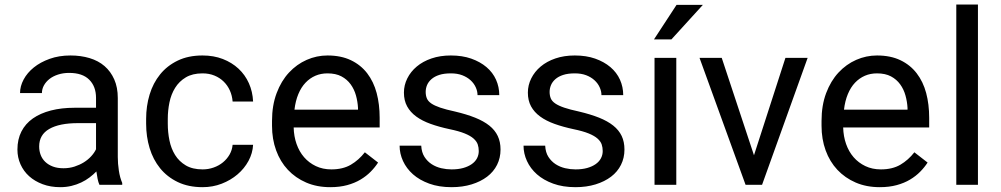

<svg xmlns="http://www.w3.org/2000/svg" viewBox="-20 -792 4290 823"><path d="M406.2 0Q401.4 -10.3 398.4 -25.4Q395.5 -40.5 393.1 -57.1Q380.4 -43.9 364 -31.5Q347.7 -19 328.1 -9.8Q308.6 -0.5 286.1 4.9Q263.7 10.3 238.3 10.3Q196.8 10.3 162.8 -2.4Q128.9 -15.1 105 -36.6Q81.1 -58.1 67.9 -87.6Q54.7 -117.2 54.7 -150.9Q54.7 -194.8 71.8 -228.3Q88.9 -261.7 120.8 -284.2Q152.8 -306.6 198.2 -318.4Q243.7 -330.1 299.3 -330.1H391.6V-372.6Q391.6 -421.4 362.5 -450.4Q333.5 -479.5 276.4 -479.5Q250.5 -479.5 228.8 -472.4Q207 -465.3 191.9 -453.4Q176.8 -441.4 168.2 -425.8Q159.7 -410.2 159.7 -393.1H65.9Q65.9 -422.4 81.3 -451.2Q96.7 -480 124.8 -502.7Q152.8 -525.4 192.9 -539.8Q232.9 -554.2 282.2 -554.2Q326.2 -554.2 363.8 -543Q401.4 -531.7 428 -508.8Q454.6 -485.8 469.7 -451.7Q484.9 -417.5 484.9 -371.6V-118.7Q484.9 -90.8 489.5 -60.5Q494.1 -30.3 503.9 -7.8V0ZM252 -70.8Q277.3 -70.8 299.3 -77.9Q321.3 -85 339.4 -96.2Q357.4 -107.4 370.8 -122.1Q384.3 -136.7 391.6 -152.3V-264.2H314.5Q234.4 -264.2 191.2 -239.3Q147.9 -214.4 147.9 -164.1Q147.9 -144.5 154.5 -127.4Q161.1 -110.4 174.3 -97.9Q187.5 -85.4 206.8 -78.1Q226.1 -70.8 252 -70.8Z M848.6 -65.9Q873.5 -65.9 896 -74Q918.5 -82 935.8 -96.2Q953.1 -110.4 964.1 -129.6Q975.1 -148.9 977.1 -171.4H1064.9Q1063 -135.3 1045.2 -102.3Q1027.3 -69.3 998 -44.4Q968.8 -19.5 930.4 -4.6Q892.1 10.3 848.6 10.3Q787.6 10.3 741.9 -11.7Q696.3 -33.7 666.3 -70.8Q636.2 -107.9 621.3 -157.2Q606.4 -206.5 606.4 -261.7V-282.7Q606.4 -337.4 621.3 -386.7Q636.2 -436 666.3 -473.1Q696.3 -510.3 741.7 -532.2Q787.1 -554.2 848.1 -554.2Q896 -554.2 935.1 -539.1Q974.1 -523.9 1002.4 -497.6Q1030.8 -471.2 1046.9 -435.1Q1063 -398.9 1064.9 -356.9H977.1Q975.1 -382.3 965.3 -404.1Q955.6 -425.8 939 -442.1Q922.4 -458.5 899.4 -468Q876.5 -477.5 848.1 -477.5Q805.2 -477.5 776.6 -460.4Q748 -443.4 730.7 -415.5Q713.4 -387.7 706.3 -352.8Q699.2 -317.9 699.2 -282.7V-261.7Q699.2 -225.1 706.3 -190.2Q713.4 -155.3 730.5 -127.7Q747.6 -100.1 776.4 -83Q805.2 -65.9 848.6 -65.9Z M1395.5 10.3Q1338.4 10.3 1292.5 -9.5Q1246.6 -29.3 1213.9 -64.2Q1181.2 -99.1 1163.6 -147.5Q1146 -195.8 1146 -252.9V-273.9Q1146 -340.3 1165.8 -392.8Q1185.5 -445.3 1218.8 -481Q1252 -516.6 1294.7 -535.4Q1337.4 -554.2 1383.8 -554.2Q1441.9 -554.2 1484.1 -533.9Q1526.4 -513.7 1554 -477.8Q1581.5 -441.9 1594.5 -393.3Q1607.4 -344.7 1607.4 -287.1V-245.6H1238.8Q1239.7 -207.5 1251.2 -174.8Q1262.7 -142.1 1283.4 -118.2Q1304.2 -94.2 1333.7 -80.1Q1363.3 -65.9 1400.4 -65.9Q1449.7 -65.9 1483.9 -85.9Q1518.1 -106 1543.9 -139.2L1600.6 -95.2Q1587.4 -74.7 1568.8 -55.9Q1550.3 -37.1 1525.4 -22.2Q1500.5 -7.3 1468.3 1.5Q1436 10.3 1395.5 10.3ZM1383.8 -477.5Q1355.5 -477.5 1331.8 -467.3Q1308.1 -457 1289.6 -437.5Q1271 -418 1258.8 -388.7Q1246.6 -359.4 1242.2 -321.8H1514.6V-329.1Q1513.2 -356 1505.9 -382.6Q1498.5 -409.2 1483.2 -430.4Q1467.8 -451.7 1443.6 -464.6Q1419.4 -477.5 1383.8 -477.5Z M2032.2 -144.5Q2032.2 -159.7 2027.8 -172.9Q2023.4 -186 2010 -198Q1996.6 -210 1971.9 -220Q1947.3 -230 1907.2 -238.3Q1861.8 -248 1825.7 -261Q1789.6 -273.9 1764.2 -292.5Q1738.8 -311 1725.1 -336.2Q1711.4 -361.3 1711.4 -395Q1711.4 -426.8 1725.8 -455.8Q1740.2 -484.9 1766.4 -506.8Q1792.5 -528.8 1829.6 -541.5Q1866.7 -554.2 1912.6 -554.2Q1961.4 -554.2 1999.8 -540.8Q2038.1 -527.3 2065.2 -504.4Q2092.3 -481.4 2106.2 -450.4Q2120.1 -419.4 2120.1 -384.3H2026.9Q2026.9 -400.9 2019.3 -417.7Q2011.7 -434.6 1997.1 -448Q1982.4 -461.4 1961.4 -469.5Q1940.4 -477.5 1912.6 -477.5Q1883.3 -477.5 1863 -470.9Q1842.8 -464.4 1829.6 -452.9Q1816.4 -441.4 1810.5 -427.2Q1804.7 -413.1 1804.7 -397.9Q1804.7 -382.8 1809.6 -370.6Q1814.5 -358.4 1828.6 -348.6Q1842.8 -338.9 1867.2 -330.6Q1891.6 -322.3 1930.2 -314Q1980 -302.2 2016.6 -287.6Q2053.2 -272.9 2077.4 -253.7Q2101.6 -234.4 2113.5 -209.2Q2125.5 -184.1 2125.5 -150.9Q2125.5 -115.2 2110.6 -85.4Q2095.7 -55.7 2068.1 -34.7Q2040.5 -13.7 2001.7 -1.7Q1962.9 10.3 1915.5 10.3Q1861.3 10.3 1819.8 -4.9Q1778.3 -20 1750.2 -44.9Q1722.2 -69.8 1707.5 -101.8Q1692.9 -133.8 1692.9 -167.5H1785.6Q1787.1 -138.7 1799.6 -119.4Q1812 -100.1 1830.6 -88.1Q1849.1 -76.2 1871.3 -71Q1893.6 -65.9 1915.5 -65.9Q1944.3 -65.9 1965.8 -72Q1987.3 -78.1 2002.2 -88.6Q2017.1 -99.1 2024.7 -113.5Q2032.2 -127.9 2032.2 -144.5Z M2563.5 -144.5Q2563.5 -159.7 2559.1 -172.9Q2554.7 -186 2541.3 -198Q2527.8 -210 2503.2 -220Q2478.5 -230 2438.5 -238.3Q2393.1 -248 2356.9 -261Q2320.8 -273.9 2295.4 -292.5Q2270 -311 2256.3 -336.2Q2242.7 -361.3 2242.7 -395Q2242.7 -426.8 2257.1 -455.8Q2271.5 -484.9 2297.6 -506.8Q2323.7 -528.8 2360.8 -541.5Q2397.9 -554.2 2443.8 -554.2Q2492.7 -554.2 2531 -540.8Q2569.3 -527.3 2596.4 -504.4Q2623.5 -481.4 2637.5 -450.4Q2651.4 -419.4 2651.4 -384.3H2558.1Q2558.1 -400.9 2550.5 -417.7Q2543 -434.6 2528.3 -448Q2513.7 -461.4 2492.7 -469.5Q2471.7 -477.5 2443.8 -477.5Q2414.6 -477.5 2394.3 -470.9Q2374 -464.4 2360.8 -452.9Q2347.7 -441.4 2341.8 -427.2Q2335.9 -413.1 2335.9 -397.9Q2335.9 -382.8 2340.8 -370.6Q2345.7 -358.4 2359.9 -348.6Q2374 -338.9 2398.4 -330.6Q2422.9 -322.3 2461.4 -314Q2511.2 -302.2 2547.9 -287.6Q2584.5 -272.9 2608.6 -253.7Q2632.8 -234.4 2644.8 -209.2Q2656.7 -184.1 2656.7 -150.9Q2656.7 -115.2 2641.8 -85.4Q2627 -55.7 2599.4 -34.7Q2571.8 -13.7 2533 -1.7Q2494.1 10.3 2446.8 10.3Q2392.6 10.3 2351.1 -4.9Q2309.6 -20 2281.5 -44.9Q2253.4 -69.8 2238.8 -101.8Q2224.1 -133.8 2224.1 -167.5H2316.9Q2318.4 -138.7 2330.8 -119.4Q2343.3 -100.1 2361.8 -88.1Q2380.4 -76.2 2402.6 -71Q2424.8 -65.9 2446.8 -65.9Q2475.6 -65.9 2497.1 -72Q2518.6 -78.1 2533.4 -88.6Q2548.3 -99.1 2555.9 -113.5Q2563.5 -127.9 2563.5 -144.5Z M2878.9 0H2785.6V-543.9H2878.9ZM2879.9 -771H2992.7L2857.9 -623H2783.2Z M3211.9 -126.5 3346.7 -543.9H3441.9L3246.6 0H3175.8L2978.5 -543.9H3073.7Z M3751 10.3Q3693.8 10.3 3647.9 -9.5Q3602.1 -29.3 3569.3 -64.2Q3536.6 -99.1 3519 -147.5Q3501.5 -195.8 3501.5 -252.9V-273.9Q3501.5 -340.3 3521.2 -392.8Q3541 -445.3 3574.2 -481Q3607.4 -516.6 3650.1 -535.4Q3692.9 -554.2 3739.3 -554.2Q3797.4 -554.2 3839.6 -533.9Q3881.8 -513.7 3909.4 -477.8Q3937 -441.9 3950 -393.3Q3962.9 -344.7 3962.9 -287.1V-245.6H3594.2Q3595.2 -207.5 3606.7 -174.8Q3618.2 -142.1 3638.9 -118.2Q3659.7 -94.2 3689.2 -80.1Q3718.8 -65.9 3755.9 -65.9Q3805.2 -65.9 3839.4 -85.9Q3873.5 -106 3899.4 -139.2L3956.1 -95.2Q3942.9 -74.7 3924.3 -55.9Q3905.8 -37.1 3880.9 -22.2Q3856 -7.3 3823.7 1.5Q3791.5 10.3 3751 10.3ZM3739.3 -477.5Q3710.9 -477.5 3687.3 -467.3Q3663.6 -457 3645 -437.5Q3626.5 -418 3614.3 -388.7Q3602.1 -359.4 3597.7 -321.8H3870.1V-329.1Q3868.7 -356 3861.3 -382.6Q3854 -409.2 3838.6 -430.4Q3823.2 -451.7 3799.1 -464.6Q3774.9 -477.5 3739.3 -477.5Z M4171.9 0H4079.1V-772.5H4171.9Z"/></svg>

Font: Roboto2
Style: Regular
Weight: 400
Designer: Google
Foundry: Google
Version: Version 2.000981-w3; 2014; ttfautohint (v1.1) -l 5 -r 24 -G 